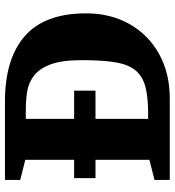

<svg xmlns="http://www.w3.org/2000/svg" viewBox="14 -702 688 755"><g transform="rotate(-90 357.5 -324.0)"><path d="M28 0V-60L107 -80V-568L28 -588V-648H337Q504 -648 593.5 -570Q683 -492 683 -329Q683 -233 641 -158.5Q599 -84 523.5 -42Q448 0 349 0ZM289 -85Q354 -85 395 -96Q436 -107 459 -135Q482 -163 490.5 -214Q499 -265 499 -345Q499 -425 482 -469.5Q465 -514 436.5 -535Q408 -556 373.5 -561Q339 -566 305 -566Q296 -566 286.5 -566Q277 -566 268 -566V-85Q273 -85 278.5 -85Q284 -85 289 -85ZM35 -292V-376H379V-292Z"/></g></svg>

Font: Faustina Light ExtraBold
Style: Regular
Weight: 800
Version: Version 1.200